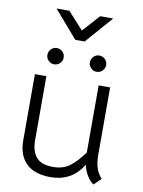

<svg xmlns="http://www.w3.org/2000/svg" viewBox="-94 -916 735 988"><g transform="rotate(10 274.0 -422.0)"><path d="M69 -154V-500H129V-165Q129 -109 155 -77.5Q181 -46 243 -46Q295 -46 329.5 -71.5Q364 -97 402 -149V-500H462V-147Q462 -69 501 -29L464 7Q442 -9 427.5 -34.5Q413 -60 408 -86Q376 -36 334.5 -14Q293 8 240 8Q156 8 112.5 -34Q69 -76 69 -154ZM115 -609Q115 -627 127.5 -639.5Q140 -652 157 -652Q175 -652 187.5 -639.5Q200 -627 200 -609Q200 -592 187.5 -579.5Q175 -567 157 -567Q140 -567 127.5 -579.5Q115 -592 115 -609ZM337 -609Q337 -627 349.5 -639.5Q362 -652 379 -652Q397 -652 409.5 -639.5Q422 -627 422 -609Q422 -592 409.5 -579.5Q397 -567 379 -567Q362 -567 349.5 -579.5Q337 -592 337 -609ZM120 -852H187L268 -763L348 -852H416L292 -710H243Z"/></g></svg>

Font: Bellota Text
Style: Regular
Weight: 400
Designer: Kemie Guaida
Foundry: Kemie Guaida
Version: Version 4.001